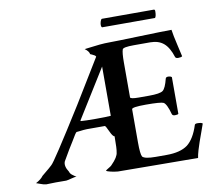

<svg xmlns="http://www.w3.org/2000/svg" viewBox="-83 -858 1062 956"><g transform="rotate(-10 448.0 -380.0)"><path d="M480.5 -734.4Q480.5 -741.2 483.9 -752Q487.3 -762.7 492.2 -762.7H753.9Q759.8 -762.7 759.8 -753.9Q759.8 -729.5 752.9 -720.7H485.4Q480.5 -722.7 480.5 -734.4ZM451.2 -279.3V-528.3L298.8 -283.2Q297.9 -279.3 299.8 -279.3Q322.3 -277.3 375 -277.3Q428.7 -277.3 451.2 -279.3ZM507.8 -640.6Q539.1 -640.6 659.7 -644.5Q780.3 -648.4 823.2 -648.4Q827.1 -620.1 838.9 -569.8Q850.6 -519.5 852.5 -509.8Q847.7 -504.9 832 -504.9Q820.3 -504.9 817.4 -511.7Q801.8 -561.5 775.9 -583.5Q750 -605.5 708 -605.5H625Q571.3 -605.5 567.4 -594.7Q561.5 -578.1 561.5 -530.3V-353.5Q561.5 -344.7 604.5 -344.7H656.2Q711.9 -344.7 726.6 -356Q741.2 -367.2 752.9 -414.1Q754.9 -421.9 765.6 -421.9Q778.3 -421.9 784.2 -416V-230.5Q780.3 -226.6 766.6 -226.6Q754.9 -226.6 752 -234.4Q737.3 -288.1 721.7 -296.9Q708 -303.7 632.8 -303.7Q561.5 -303.7 561.5 -293V-125Q561.5 -66.4 569.3 -52.7Q581.1 -39.1 635.7 -39.1H691.4Q760.7 -39.1 797.9 -66.4Q834 -94.7 855.5 -162.1Q857.4 -168 869.1 -168Q889.6 -168 895.5 -162.1Q892.6 -153.3 881.3 -122.1Q870.1 -90.8 864.3 -74.7Q858.4 -58.6 851.6 -35.2Q844.7 -11.7 842.8 2.9Q804.7 2.9 636.7 1.5Q468.8 0 438.5 0Q428.7 -1 418.9 -2.4Q409.2 -3.9 402.3 -5.9Q395.5 -7.8 390.1 -9.3Q384.8 -10.7 382.3 -12.7Q379.9 -14.6 380.9 -15.6Q381.8 -16.6 389.2 -21Q396.5 -25.4 403.3 -29.8Q410.2 -34.2 412.1 -37.1Q446.3 -71.3 448.2 -94.7Q452.1 -110.4 452.1 -175.8Q443.4 -175.8 430.2 -205.1Q417 -234.4 413.1 -234.4H322.3Q312.5 -234.4 305.2 -233.4Q297.9 -232.4 288.1 -231.4Q278.3 -230.5 269.5 -229.5Q265.6 -229.5 240.2 -185.5Q223.6 -160.2 186.5 -95.7Q176.8 -73.2 198.2 -41Q199.2 -35.2 204.1 -29.8Q209 -24.4 214.4 -21Q219.7 -17.6 224.6 -13.7L230.5 -10.7Q221.7 -10.7 204.1 -5.9Q186.5 -1 176.8 0Q121.1 -1 76.2 1Q62.5 0 48.3 -5.9Q34.2 -11.7 26.4 -13.7Q52.7 -27.3 64.5 -43.9Q112.3 -83 116.2 -87.9Q130.9 -97.7 295.9 -361.3L430.7 -582Q429.7 -585.9 424.3 -589.4Q418.9 -592.8 412.1 -595.7Q405.3 -598.6 403.3 -599.6Q401.4 -614.3 380.9 -628.9Q383.8 -628.9 408.2 -632.3Q432.6 -635.7 458.5 -638.2Q484.4 -640.6 507.8 -640.6Z"/></g></svg>

Font: Crimson
Style: Semibold
Weight: 600
Version: Version 0.8